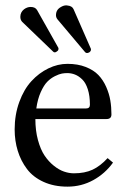

<svg xmlns="http://www.w3.org/2000/svg" viewBox="-20 -678 468 710"><path d="M68.8 -643.6Q80.6 -652.3 93.3 -652.3Q110.4 -652.3 117.2 -640.6L195.3 -502Q196.3 -501 196.3 -498Q196.3 -491.2 190.9 -488.3Q187 -484.4 182.6 -484.4Q178.7 -484.4 176.3 -487.3L62.5 -596.7Q55.2 -604 55.2 -615.7Q55.2 -632.8 68.8 -643.6ZM204.1 -651.4Q214.8 -658.2 225.1 -658.2Q228 -658.2 229 -657.7Q246.6 -656.2 252 -644L315.9 -498Q316.4 -497.1 316.4 -494.6Q316.4 -488.8 310.1 -484.4Q305.2 -481.9 301.8 -481.9Q297.9 -481.9 294.9 -484.9L192.9 -606Q187 -613.3 187 -621.6Q187 -641.6 204.1 -651.4ZM114.3 -276.9H297.9Q312.5 -276.9 312.5 -290.5Q312.5 -323.7 304.7 -347.9Q296.9 -372.1 283.9 -384.5Q271 -397 257.3 -402.3Q243.7 -407.7 228.5 -407.7Q219.2 -407.7 209.2 -406Q199.2 -404.3 183.3 -396.5Q167.5 -388.7 154.8 -375.7Q142.1 -362.8 130.6 -337.2Q119.1 -311.5 114.3 -276.9ZM377.9 -93.3 397.9 -76.7Q368.7 -36.1 325 -12Q281.2 12.2 229.5 12.2Q179.7 12.2 141.1 -5.4Q102.5 -22.9 79.8 -53Q57.1 -83 45.7 -120.1Q34.2 -157.2 34.2 -199.2Q34.2 -253.9 51.3 -300.8Q68.4 -347.7 96.2 -377.9Q124 -408.2 158.7 -425Q193.4 -441.9 229.5 -441.9Q267.6 -441.9 296.9 -430.4Q326.2 -418.9 343.8 -400.6Q361.3 -382.3 372.6 -356.9Q383.8 -331.5 387.9 -306.9Q392.1 -282.2 392.1 -254.9Q392.1 -237.8 374 -237.8H110.8Q110.8 -194.8 120.4 -159.9Q129.9 -125 144.8 -102.8Q159.7 -80.6 179 -65.2Q198.2 -49.8 216.8 -43.5Q235.4 -37.1 253.4 -37.1Q293.5 -37.1 322.3 -50.5Q351.1 -64 377.9 -93.3Z"/></svg>

Font: Libertinage
Style: l
Weight: 400
Designer: OSP
Foundry: OSP
Version: Version 1.0; 2008; OFL relea